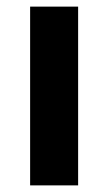

<svg xmlns="http://www.w3.org/2000/svg" viewBox="-20 -560 327 580"><path d="M71 -540H216V0H71Z"/></svg>

Font: Encode Sans Wide
Style: SemiBold
Weight: 600
Designer: Pablo Impallari, Andres Torresi
Foundry: Pablo Impallari, Andres Torresi
Version: Version 1.000; ttfautohint (v1.00) -l 8 -r 50 -G 200 -x 14 -